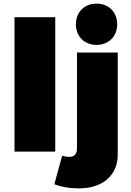

<svg xmlns="http://www.w3.org/2000/svg" viewBox="-20 -837 725 1060"><path d="M513 -817C446 -817 399 -770 399 -703C399 -636 446 -589 513 -589C580 -589 627 -636 627 -703C627 -770 580 -817 513 -817ZM60 -742V0H285V-742ZM323 23 280 180C318 195 363 203 413 203C545 204 630 132 630 17V-547H405V-17C405 14 389 30 361 29C348 29 335 26 323 23Z"/></svg>

Font: Montserrat arm Black
Style: Regular
Weight: 900
Designer: Julieta Ulanovsky
Foundry: Julieta Ulanovsky
Version: Version 6.000;PS 006.000;hotconv 1.0.88;makeotf.lib2.5.64775